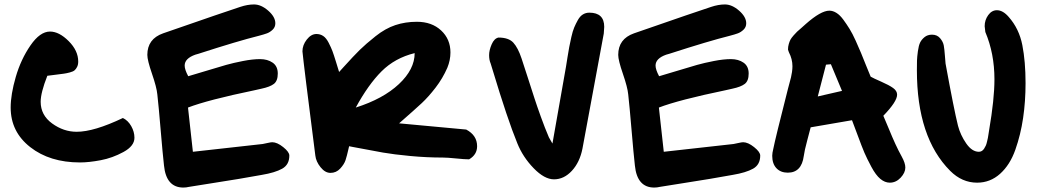

<svg xmlns="http://www.w3.org/2000/svg" viewBox="-20 -706 4666 864"><path d="M325 -113Q403 -113 533 -175Q556 -164 570.5 -138.5Q585 -113 585 -86Q585 -49 535.5 -22Q486 5 433 15Q380 25 340 25Q204 25 116 -44Q28 -113 28 -222Q28 -281 51 -360Q74 -439 117 -501.5Q160 -564 205 -564Q246 -564 289 -521Q332 -478 332 -429Q332 -415 327 -405Q322 -395 315.5 -389.5Q309 -384 294 -380Q279 -376 267.5 -374.5Q256 -373 232.5 -370Q209 -367 193 -365Q163 -289 163 -248Q163 -188 214.5 -150.5Q266 -113 325 -113Z M811 -411Q811 -393 827 -363Q852 -370 909 -387.5Q966 -405 998 -414Q1030 -423 1073.5 -431.5Q1117 -440 1150 -440Q1184 -440 1207 -424Q1230 -408 1230 -375Q1230 -342 1212.5 -328.5Q1195 -315 1157 -307L1126 -300Q914 -256 826 -222L848 -23Q1075 -48 1162 -58Q1168 -59 1183.5 -62.5Q1199 -66 1205 -66Q1227 -66 1254.5 -44Q1282 -22 1282 -6Q1282 35 1250 53Q1218 71 1158 81Q1110 90 1055 99Q1000 108 933.5 118.5Q867 129 830 135Q818 138 805 138Q728 138 718 39Q712 -14 703 -121Q694 -228 688 -281Q685 -313 664 -374Q643 -435 643 -459Q643 -531 714 -556Q1002 -656 1061 -675Q1094 -686 1123 -686Q1155 -686 1187 -658Q1219 -630 1219 -601Q1219 -584 1207 -572.5Q1195 -561 1181.5 -556Q1168 -551 1145 -545Q1049 -521 873 -464L859 -460Q811 -443 811 -411Z M1776 -151 2078 -123Q2127 -97 2127 -48Q2127 -10 2091 11Q2071 11 2032 7Q1993 3 1973 3Q1900 3 1826 -4Q1752 -11 1703 -19.5Q1654 -28 1566 -45L1551 -48L1548 -35Q1541 -4 1535 14.5Q1529 33 1511 52.5Q1493 72 1467 72Q1443 72 1422.5 46.5Q1402 21 1399 -6Q1346 -420 1341 -475Q1341 -503 1360.5 -528Q1380 -553 1404 -553Q1421 -553 1434.5 -544Q1448 -535 1459 -513.5Q1470 -492 1476 -476Q1482 -460 1492 -427.5Q1502 -395 1506 -382L1525 -403Q1572 -455 1599 -481.5Q1626 -508 1670 -543Q1714 -578 1759 -593Q1804 -608 1856 -608Q1923 -608 1965 -569Q2007 -530 2007 -470Q2007 -435 1993 -401Q1972 -353 1940 -311.5Q1908 -270 1878 -242Q1848 -214 1776 -151ZM1846 -467Q1757 -445 1697 -385Q1637 -325 1581 -222Q1704 -261 1775 -327.5Q1846 -394 1846 -467Z M2466 -60 2527 -406Q2529 -418 2533.5 -447Q2538 -476 2541.5 -494Q2545 -512 2551 -539Q2557 -566 2564 -582.5Q2571 -599 2580.5 -616Q2590 -633 2603 -641Q2616 -649 2632 -649Q2699 -649 2699 -585Q2699 -575 2697 -555Q2607 -69 2601 -37Q2589 24 2553.5 62.5Q2518 101 2473 101Q2430 101 2381.5 51Q2333 1 2308 -61Q2264 -168 2196 -394L2188 -420Q2181 -436 2181 -458Q2181 -480 2192.5 -506.5Q2204 -533 2223 -537Q2269 -537 2290 -514Q2311 -491 2327 -443Q2335 -419 2355 -357Q2375 -295 2385.5 -262.5Q2396 -230 2414 -180Q2432 -130 2450 -88Z M2930 -411Q2930 -393 2946 -363Q2971 -370 3028 -387.5Q3085 -405 3117 -414Q3149 -423 3192.5 -431.5Q3236 -440 3269 -440Q3303 -440 3326 -424Q3349 -408 3349 -375Q3349 -342 3331.5 -328.5Q3314 -315 3276 -307L3245 -300Q3033 -256 2945 -222L2967 -23Q3194 -48 3281 -58Q3287 -59 3302.5 -62.5Q3318 -66 3324 -66Q3346 -66 3373.5 -44Q3401 -22 3401 -6Q3401 35 3369 53Q3337 71 3277 81Q3229 90 3174 99Q3119 108 3052.5 118.5Q2986 129 2949 135Q2937 138 2924 138Q2847 138 2837 39Q2831 -14 2822 -121Q2813 -228 2807 -281Q2804 -313 2783 -374Q2762 -435 2762 -459Q2762 -531 2833 -556Q3121 -656 3180 -675Q3213 -686 3242 -686Q3274 -686 3306 -658Q3338 -630 3338 -601Q3338 -584 3326 -572.5Q3314 -561 3300.5 -556Q3287 -551 3264 -545Q3168 -521 2992 -464L2978 -460Q2930 -443 2930 -411Z M3814 -165 3628 -133Q3625 -120 3612.5 -74Q3600 -28 3597 -4Q3587 71 3525 71Q3493 71 3474 51Q3455 31 3455 -5Q3455 -17 3460 -37Q3468 -79 3526 -307Q3528 -315 3532.5 -331.5Q3537 -348 3539.5 -358Q3542 -368 3544 -382Q3546 -396 3546 -408Q3546 -440 3530 -471Q3530 -472 3528 -476.5Q3526 -481 3526 -483Q3526 -496 3529.5 -508Q3533 -520 3537 -527.5Q3541 -535 3551.5 -547Q3562 -559 3567 -563.5Q3572 -568 3587 -581Q3602 -594 3606 -598Q3674 -658 3712 -658Q3728 -658 3744 -648Q3760 -638 3775 -617.5Q3790 -597 3803 -576Q3816 -555 3830.5 -523Q3845 -491 3854.5 -468Q3864 -445 3877.5 -411Q3891 -377 3898 -361Q3910 -354 3945.5 -338.5Q3981 -323 3999 -310Q4017 -297 4017 -280Q4017 -249 3955 -185Q3964 -165 3979.5 -127Q3995 -89 4009 -58.5Q4023 -28 4038 -1Q4054 28 4054 48Q4054 71 4033 93.5Q4012 116 3984 116Q3962 116 3941.5 99Q3921 82 3901 44.5Q3881 7 3870 -18.5Q3859 -44 3839 -98.5Q3819 -153 3814 -165ZM3769 -297 3719 -417 3697 -415 3660 -272Z M4291 -140Q4302 -98 4328 -60.5Q4354 -23 4385 -23Q4392 -23 4398 -26.5Q4404 -30 4408.5 -37Q4413 -44 4416 -50.5Q4419 -57 4421.5 -68Q4424 -79 4425.5 -85.5Q4427 -92 4428.5 -104Q4430 -116 4431 -120Q4455 -260 4455 -349Q4455 -465 4414 -562Q4411 -586 4411 -588Q4411 -616 4427 -638Q4443 -660 4466 -660Q4493 -660 4519 -630Q4566 -577 4580.5 -503Q4595 -429 4595 -332Q4595 -250 4584 -175Q4573 -100 4549 -32Q4525 36 4480.5 76Q4436 116 4377 116Q4309 116 4256 63Q4106 -87 4106 -390Q4106 -418 4106.5 -434Q4107 -450 4110.5 -475.5Q4114 -501 4120.5 -514.5Q4127 -528 4140.5 -539Q4154 -550 4174 -550Q4197 -550 4210.5 -534Q4224 -518 4227 -501Q4230 -484 4232 -456Q4234 -428 4235 -420Q4273 -212 4291 -140Z"/></svg>

Font: Because We Learn
Style: Regular
Weight: 400
Designer: Liz Wetzel, Aaron Williamson, Russ McMullin
Foundry: Red Hat
Version: Version 1.000